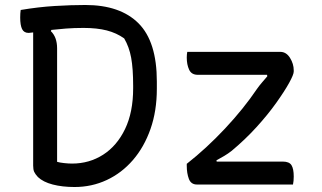

<svg xmlns="http://www.w3.org/2000/svg" viewBox="-20 -740 1290 770"><path d="M322 -720Q462 -720 535.5 -646.5Q609 -573 609 -413V-384Q609 -295 583.5 -222.5Q558 -150 513 -98Q468 -46 408 -18Q348 10 279 10Q230 10 191.5 0Q153 -10 132 -30Q121 -42 117 -51Q113 -60 113 -76V-610Q100 -608 95 -608Q76 -608 68.5 -623.5Q61 -639 61 -670Q61 -679 61.5 -686Q62 -693 63 -700Q134 -712 200 -716Q266 -720 322 -720ZM209 -91Q219 -88 236.5 -86Q254 -84 269 -84Q338 -84 393.5 -119.5Q449 -155 481.5 -222.5Q514 -290 514 -386V-396Q514 -465 506 -508.5Q498 -552 478 -586Q447 -608 408 -618Q369 -628 315 -628Q277 -628 244.5 -625.5Q212 -623 186 -620L184 -615Q209 -591 209 -546ZM731 -532H1104Q1128 -532 1143 -508Q1158 -484 1158 -458V-453Q1158 -441 1139.5 -407.5Q1121 -374 1087.5 -327Q1054 -280 1008.5 -230Q963 -180 909 -135Q895 -124 879 -114.5Q863 -105 848 -97L849 -92H1114Q1140 -92 1149 -77.5Q1158 -63 1158 -32Q1158 -14 1155 0H770Q746 0 737.5 -22.5Q729 -45 729 -75V-83Q808 -145 882.5 -224.5Q957 -304 1011 -384Q1021 -398 1031 -409.5Q1041 -421 1052 -434L1051 -440H773Q748 -440 738.5 -460.5Q729 -481 729 -509Q729 -515 729.5 -521Q730 -527 731 -532Z"/></svg>

Font: Recursive Sn Csl St
Style: Regular
Weight: 400
Version: Version 1.079;hotconv 1.0.112;makeotfexe 2.5.65598; ttfautoh